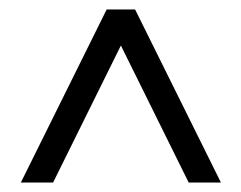

<svg xmlns="http://www.w3.org/2000/svg" viewBox="-20 -682 509 405"><path d="M24 -297 205 -662H265L446 -297H378L235 -586L92 -297Z"/></svg>

Font: Klingon pIqaD vaHbo'
Style: Regular
Weight: 400
Width: 0
Designer: Mike Neff (qa'vaj)
Foundry: Mike Neff and Michael Everson
Version: Version 2.003